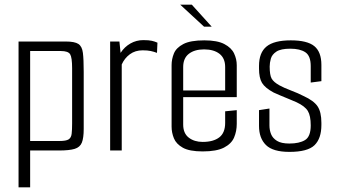

<svg xmlns="http://www.w3.org/2000/svg" viewBox="-20 -649 1452 828"><path d="M60 -470H263Q302 -470 318 -459.5Q334 -449 337.5 -421Q341 -393 341 -339V-93Q341 -54 333 -34Q325 -14 302 -7Q279 0 234 0H110V159H60ZM110 -429V-41H237Q265 -41 276 -48Q287 -55 289 -72Q291 -89 291 -117V-355Q291 -401 282.5 -415Q274 -429 242 -429Z M455 0V-470H495L500 -421Q517 -447 542.5 -461.5Q568 -476 598 -476Q622 -476 635 -473Q648 -470 659 -465L657 -421Q644 -426 630 -429Q616 -432 595 -432Q563 -432 540 -415Q517 -398 505 -371V0Z M854 4Q797 4 768.5 -12Q740 -28 730 -52.5Q720 -77 720 -103V-368Q720 -394 730 -418.5Q740 -443 770.5 -459Q801 -475 861 -475Q917 -475 947.5 -459Q978 -443 989.5 -418.5Q1001 -394 1001 -368V-230H770V-112Q770 -74 794 -55.5Q818 -37 854 -37Q900 -37 925.5 -56.5Q951 -76 951 -119V-169L1001 -174V-115Q1001 -83 989.5 -56Q978 -29 946 -12.5Q914 4 854 4ZM770 -360V-259H951V-360Q951 -398 926.5 -417Q902 -436 860 -436Q819 -436 794.5 -417Q770 -398 770 -360ZM860 -534 757 -629H807L893 -534Z M1228 6Q1157 6 1127 -23.5Q1097 -53 1097 -106V-174L1142 -181V-108Q1142 -88 1149 -70.5Q1156 -53 1174.5 -41.5Q1193 -30 1228 -30Q1271 -30 1295.5 -45Q1320 -60 1320 -108Q1320 -150 1307.5 -170.5Q1295 -191 1259 -208Q1250 -212 1229.5 -220.5Q1209 -229 1188.5 -237.5Q1168 -246 1160 -250Q1123 -270 1110 -291.5Q1097 -313 1097 -353V-365Q1097 -422 1129.5 -448.5Q1162 -475 1234 -475Q1305 -475 1335.5 -450Q1366 -425 1366 -369V-299L1320 -293V-364Q1320 -408 1297 -423.5Q1274 -439 1232 -439Q1191 -439 1172 -426.5Q1153 -414 1148 -396Q1143 -378 1143 -362Q1143 -325 1151.5 -310Q1160 -295 1185 -281Q1205 -270 1235.5 -258.5Q1266 -247 1289 -235Q1333 -215 1349.5 -190.5Q1366 -166 1366 -119V-110Q1366 -52 1336.5 -23Q1307 6 1228 6Z"/></svg>

Font: Smooch Sans
Style: Regular
Weight: 400
Designer: Robert E. Leuschke
Foundry: Robert E. Leuschke
Version: Version 1.010; ttfautohint (v1.8.3)